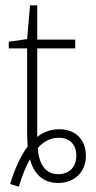

<svg xmlns="http://www.w3.org/2000/svg" viewBox="-20 -678 360 722"><path d="M18 14 51 24C62 -13 77 -54 93 -79C107 -24 142 10 199 10C259 10 303 -30 303 -92C303 -151 266 -192 203 -192C167 -192 140 -179 120 -163V-496H263V-529H120V-658H93L82 -531L13 -521V-496H82V-183C82 -164 83 -145 84 -127C57 -92 34 -39 18 14ZM199 -23C151 -23 126 -61 122 -121C142 -145 169 -160 201 -160C244 -160 267 -133 267 -92C267 -55 245 -23 199 -23Z"/></svg>

Font: Noto Sans SemiCondensed ExtraLight
Style: Regular
Weight: 200
Width: 4
Designer: Monotype Design Team
Foundry: Monotype Imaging Inc.
Version: Version 2.013